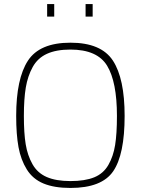

<svg xmlns="http://www.w3.org/2000/svg" viewBox="-20 -920 696 949"><path d="M328 -25Q400 -25 445.5 -43.5Q491 -62 515.5 -104.5Q540 -147 549 -203Q558 -259 558 -347Q558 -515 509.5 -595Q461 -675 328 -675Q258 -675 212 -654Q166 -633 141.5 -588.5Q117 -544 107.5 -487.5Q98 -431 98 -347Q98 -262 107 -207Q116 -152 140.5 -108.5Q165 -65 211 -45Q257 -25 328 -25ZM328 9Q248 9 195 -13Q142 -35 112.5 -82.5Q83 -130 71.5 -192.5Q60 -255 60 -347Q60 -531 118 -620Q176 -709 328 -709Q480 -709 538 -620.5Q596 -532 596 -347Q596 -156 539.5 -73.5Q483 9 328 9ZM213 -838V-900H248V-838ZM403 -838V-900H438V-838Z"/></svg>

Font: TitilliumText22L Th
Style: Thin
Weight: 100
Designer: Campivisivi
Foundry: Campivisivi
Version: 1.000